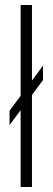

<svg xmlns="http://www.w3.org/2000/svg" viewBox="-20 -743 210 763"><path d="M62 0V-723H107V0ZM18 -246V-303L151 -482V-425Z"/></svg>

Font: Archivo Condensed Thin
Style: Regular
Weight: 250
Width: 3
Designer: Hector Gatti
Foundry: Omnibus-Type
Version: Version 2.001